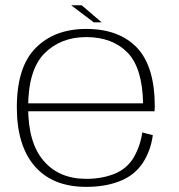

<svg xmlns="http://www.w3.org/2000/svg" viewBox="-20 -706 679 730"><path d="M308 4.5V-26Q204.5 -26 146 -94.5Q87 -162.5 87 -297.5Q87 -440.5 149 -503Q211 -565 308 -565Q407.5 -565 466 -505Q521.5 -446.5 524 -313H79.5V-283H567.5Q568.5 -292 568.5 -300.5Q568.5 -453 501 -524.5Q432.5 -596 308 -596Q187.5 -596 116 -524Q44 -452 44 -298Q44 -151.5 113 -73Q181 4.5 308 4.5ZM308 -26V4.5Q381 4.5 436 -17.5Q491 -39 522.5 -86Q553 -132.5 561 -192L521 -202.5Q513.5 -151 488.5 -107.5Q463 -64.5 415 -45Q367 -26 308 -26ZM336.5 -621H366.5L290.5 -686H250.5Z"/></svg>

Font: Anybody SemiExpanded ExtraLight
Style: Regular
Weight: 250
Width: 6
Version: Version 1.113;gftools[0.9.25]